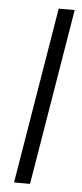

<svg xmlns="http://www.w3.org/2000/svg" viewBox="-53 -758 335 789"><g transform="rotate(5 114.5 -364.0)"><path d="M222.7 -727.5 102.1 0H36.1L156.7 -727.5Z"/></g></svg>

Font: Inter 16pt Light
Style: Italic
Weight: 300
Italic angle: -9.3988°
Version: Version 4.001;git-66647c0bb